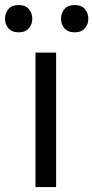

<svg xmlns="http://www.w3.org/2000/svg" viewBox="-70 -759 378 779"><path d="M157.7 -545.5V0H73.9V-545.5ZM-49.7 -683.2Q-49.7 -705.6 -35.9 -722.1Q-22 -738.6 5.7 -738.6Q33.4 -738.6 47.2 -722.1Q61.1 -705.6 61.1 -683.2Q61.1 -660.9 47.2 -644.4Q33.4 -627.8 5.7 -627.8Q-22 -627.8 -35.9 -644.4Q-49.7 -660.9 -49.7 -683.2ZM177.6 -683.2Q177.6 -705.6 191.4 -722.1Q205.3 -738.6 233 -738.6Q260.7 -738.6 274.5 -722.1Q288.4 -705.6 288.4 -683.2Q288.4 -660.9 274.5 -644.4Q260.7 -627.8 233 -627.8Q205.3 -627.8 191.4 -644.4Q177.6 -660.9 177.6 -683.2Z"/></svg>

Font: Inter UI
Style: Regular
Weight: 400
Designer: Rasmus Andersson
Foundry: rsms
Version: Version 2.2